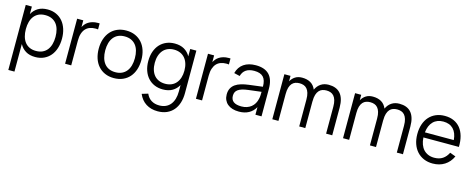

<svg xmlns="http://www.w3.org/2000/svg" viewBox="-38 -1262 5457 2224"><g transform="rotate(15 2691.0 -150.0)"><path d="M70 240V-540H143.5V-449.5Q170 -499 216.5 -527Q263 -555 331 -555Q388.5 -555 434.2 -534Q480 -513 511.8 -475.2Q543.5 -437.5 560.2 -385.2Q577 -333 577 -270.5Q577 -207 560 -154.2Q543 -101.5 511 -64Q479 -26.5 433.5 -5.8Q388 15 331 15Q262.5 15 216.5 -13Q170.5 -41 143.5 -90.5V240ZM321 -55.5Q366 -55.5 399.5 -71.2Q433 -87 455 -115.2Q477 -143.5 488 -183Q499 -222.5 499 -270.5Q499 -319.5 488 -359Q477 -398.5 454.8 -426.2Q432.5 -454 399 -469.2Q365.5 -484.5 321 -484.5Q275.5 -484.5 242.2 -468.8Q209 -453 187 -424.8Q165 -396.5 154.2 -357.2Q143.5 -318 143.5 -270.5Q143.5 -222 154.8 -182.2Q166 -142.5 188.2 -114.2Q210.5 -86 243.8 -70.8Q277 -55.5 321 -55.5Z M952.5 -482.5Q945.5 -484 937.5 -484.2Q929.5 -484.5 920 -484.5Q885.5 -484.5 856 -474Q826.5 -463.5 805.2 -441Q784 -418.5 772 -382.8Q760 -347 760 -296.5V0H686.5V-540H760V-459.5Q769.5 -477.5 783.8 -494.8Q798 -512 818.8 -525.2Q839.5 -538.5 867.5 -546.8Q895.5 -555 932.5 -555Q938 -555 942.5 -555Q947 -555 952.5 -554.5Z M1273 15Q1213 15 1165.5 -6Q1118 -27 1085 -64.8Q1052 -102.5 1034.8 -155Q1017.5 -207.5 1017.5 -270.5Q1017.5 -334 1035.2 -386.5Q1053 -439 1086 -476.5Q1119 -514 1166.5 -534.5Q1214 -555 1273 -555Q1333.5 -555 1381 -534Q1428.5 -513 1461.5 -475.5Q1494.5 -438 1511.8 -385.8Q1529 -333.5 1529 -270.5Q1529 -207 1511.5 -154.2Q1494 -101.5 1461 -64Q1428 -26.5 1380.5 -5.8Q1333 15 1273 15ZM1273 -55.5Q1317.5 -55.5 1350.8 -71Q1384 -86.5 1406.2 -114.5Q1428.5 -142.5 1439.8 -182.2Q1451 -222 1451 -270.5Q1451 -320 1439.8 -359.5Q1428.5 -399 1406 -426.8Q1383.5 -454.5 1350.2 -469.5Q1317 -484.5 1273 -484.5Q1228.5 -484.5 1195.2 -469.2Q1162 -454 1139.8 -425.8Q1117.5 -397.5 1106.5 -358Q1095.5 -318.5 1095.5 -270.5Q1095.5 -221 1107 -181.2Q1118.5 -141.5 1140.8 -113.5Q1163 -85.5 1196.2 -70.5Q1229.5 -55.5 1273 -55.5Z M1855 -555Q1922 -555 1968.8 -528Q2015.5 -501 2042.5 -452V-540H2116V-29.5Q2116 33 2099.8 85.2Q2083.5 137.5 2051.5 175.2Q2019.5 213 1972.2 234Q1925 255 1863 255Q1782.5 255 1723.2 217.5Q1664 180 1633.5 107.5L1707 85.5Q1728 134.5 1768 159.5Q1808 184.5 1863 184.5Q1907.5 184.5 1941 169.2Q1974.5 154 1997 125.8Q2019.5 97.5 2031 58Q2042.5 18.5 2042.5 -30V-107.5Q2015 -58.5 1968.2 -31.8Q1921.5 -5 1855 -5Q1800 -5 1754.5 -24.5Q1709 -44 1676.8 -79.8Q1644.5 -115.5 1626.8 -166.2Q1609 -217 1609 -279.5Q1609 -343.5 1627 -394.5Q1645 -445.5 1677.5 -481Q1710 -516.5 1755.2 -535.8Q1800.5 -555 1855 -555ZM1865 -75.5Q1907 -75.5 1940 -89.8Q1973 -104 1995.8 -130.8Q2018.5 -157.5 2030.5 -195.2Q2042.5 -233 2042.5 -279.5Q2042.5 -327.5 2030 -365.8Q2017.5 -404 1994.5 -430.2Q1971.5 -456.5 1938.5 -470.5Q1905.5 -484.5 1865 -484.5Q1823 -484.5 1790 -470.2Q1757 -456 1734.2 -429.2Q1711.5 -402.5 1699.2 -364.8Q1687 -327 1687 -279.5Q1687 -231.5 1699.2 -193.5Q1711.5 -155.5 1734.5 -129.2Q1757.5 -103 1790.5 -89.2Q1823.5 -75.5 1865 -75.5Z M2521.5 -482.5Q2514.5 -484 2506.5 -484.2Q2498.5 -484.5 2489 -484.5Q2454.5 -484.5 2425 -474Q2395.5 -463.5 2374.2 -441Q2353 -418.5 2341 -382.8Q2329 -347 2329 -296.5V0H2255.5V-540H2329V-459.5Q2338.5 -477.5 2352.8 -494.8Q2367 -512 2387.8 -525.2Q2408.5 -538.5 2436.5 -546.8Q2464.5 -555 2501.5 -555Q2507 -555 2511.5 -555Q2516 -555 2521.5 -554.5Z M2827 -555Q3042 -555 3042 -330.5V0H2969V-91Q2940 -39 2890.5 -12Q2841 15 2773 15Q2729.5 15 2695 4.2Q2660.5 -6.5 2636.5 -26.8Q2612.5 -47 2599.5 -76Q2586.5 -105 2586.5 -141.5Q2586.5 -184 2602.2 -214.2Q2618 -244.5 2646.8 -264.8Q2675.5 -285 2716.2 -297Q2757 -309 2806.5 -315L2969 -335.5Q2969 -415 2934.5 -451.2Q2900 -487.5 2826 -487.5Q2704 -487.5 2676.5 -386L2607 -402.5Q2626 -476.5 2682.8 -515.8Q2739.5 -555 2827 -555ZM2813.5 -255.5Q2772.5 -250.5 2743.2 -241.5Q2714 -232.5 2695.2 -219.2Q2676.5 -206 2668 -187.8Q2659.5 -169.5 2659.5 -145.5Q2659.5 -50.5 2786 -50.5Q2821 -50.5 2850.5 -60.2Q2880 -70 2902.8 -88.2Q2925.5 -106.5 2940.5 -132.5Q2955.5 -158.5 2962 -190.5Q2967 -211 2968 -233.8Q2969 -256.5 2969 -274.5Z M3494 -321.5Q3494 -369 3484.5 -400.2Q3475 -431.5 3458.2 -450.2Q3441.5 -469 3418.8 -476.8Q3396 -484.5 3369.5 -484.5Q3343.5 -484.5 3320.8 -476.8Q3298 -469 3281 -450.2Q3264 -431.5 3254.5 -400.2Q3245 -369 3245 -321.5V0H3171.5V-540H3245V-474.5Q3266 -512 3299.8 -533.5Q3333.5 -555 3382 -555Q3441.5 -555 3483.2 -531Q3525 -507 3546.5 -455.5Q3569 -504 3608 -529.5Q3647 -555 3701 -555Q3745.5 -555 3780.5 -542Q3815.5 -529 3840 -501.5Q3864.5 -474 3877.2 -432Q3890 -390 3890 -331.5V0H3816.5V-321.5Q3816.5 -369 3807 -400.2Q3797.5 -431.5 3780.8 -450.2Q3764 -469 3741.2 -476.8Q3718.5 -484.5 3692 -484.5Q3666 -484.5 3643.2 -476.8Q3620.5 -469 3603.8 -450.2Q3587 -431.5 3577.2 -400.2Q3567.5 -369 3567.5 -321.5H3567V0H3494Z M4342 -321.5Q4342 -369 4332.5 -400.2Q4323 -431.5 4306.2 -450.2Q4289.5 -469 4266.8 -476.8Q4244 -484.5 4217.5 -484.5Q4191.5 -484.5 4168.8 -476.8Q4146 -469 4129 -450.2Q4112 -431.5 4102.5 -400.2Q4093 -369 4093 -321.5V0H4019.5V-540H4093V-474.5Q4114 -512 4147.8 -533.5Q4181.5 -555 4230 -555Q4289.5 -555 4331.2 -531Q4373 -507 4394.5 -455.5Q4417 -504 4456 -529.5Q4495 -555 4549 -555Q4593.5 -555 4628.5 -542Q4663.5 -529 4688 -501.5Q4712.5 -474 4725.2 -432Q4738 -390 4738 -331.5V0H4664.5V-321.5Q4664.5 -369 4655 -400.2Q4645.5 -431.5 4628.8 -450.2Q4612 -469 4589.2 -476.8Q4566.5 -484.5 4540 -484.5Q4514 -484.5 4491.2 -476.8Q4468.5 -469 4451.8 -450.2Q4435 -431.5 4425.2 -400.2Q4415.5 -369 4415.5 -321.5H4415V0H4342Z M5096.5 -54.5Q5157 -54.5 5197.5 -81.5Q5238 -108.5 5262 -158.5L5331.5 -133Q5299 -61.5 5238.2 -23.2Q5177.5 15 5096.5 15Q5038 15 4990.2 -5.2Q4942.5 -25.5 4908.8 -62.5Q4875 -99.5 4856.5 -152.2Q4838 -205 4838 -270Q4838 -335.5 4856 -388.2Q4874 -441 4907.5 -478Q4941 -515 4988 -535Q5035 -555 5093.5 -555Q5154.5 -555 5201.5 -534Q5248.5 -513 5280.5 -473.5Q5312.5 -434 5328.2 -377.5Q5344 -321 5342 -249.5H4916.5Q4919 -203.5 4932.5 -167.2Q4946 -131 4969.2 -106Q4992.5 -81 5024.8 -67.8Q5057 -54.5 5096.5 -54.5ZM5264.5 -311Q5257.5 -396.5 5213.5 -441.8Q5169.5 -487 5093.5 -487Q5018 -487 4972.5 -441Q4927 -395 4918 -311Z"/></g></svg>

Font: Vela Sans
Style: Regular
Weight: 400
Designer: Principal design: Mikhail Sharanda - project Manrope.
Design modification: Ravid Balaliev
Foundry: Mikhail Sharanda
Version: Version 1.001